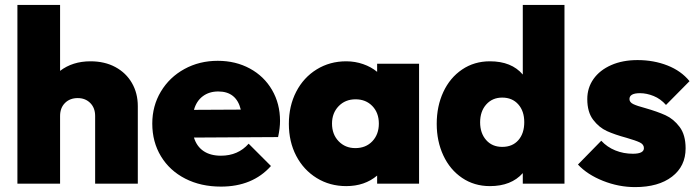

<svg xmlns="http://www.w3.org/2000/svg" viewBox="-20 -749 2844 783"><path d="M542 -316V0H368V-276Q368 -309 348 -329Q328 -349 297 -349Q265 -349 245 -329Q225 -309 225 -276V0H51V-729H225V-460Q276 -499 349 -499Q407 -499 450.5 -475.5Q494 -452 518 -410.5Q542 -369 542 -316Z M1114 -190 771 -188Q782 -152 810 -133Q838 -114 881 -114Q951 -114 994 -163L1085 -72Q1010 12 881 12Q799 12 735.5 -20.5Q672 -53 636.5 -111.5Q601 -170 601 -245Q601 -317 636 -375.5Q671 -434 732 -467.5Q793 -501 868 -501Q941 -501 999 -469.5Q1057 -438 1089.5 -382Q1122 -326 1122 -256Q1122 -226 1114 -190ZM771 -301 962 -302Q944 -376 870 -376Q833 -376 807 -356.5Q781 -337 771 -301Z M1518 -489H1689V0H1518V-33Q1467 10 1392 10Q1325 10 1271.5 -23Q1218 -56 1188 -113.5Q1158 -171 1158 -244Q1158 -317 1188 -375Q1218 -433 1271.5 -466Q1325 -499 1392 -499Q1428 -499 1461 -487.5Q1494 -476 1518 -456ZM1525 -245Q1525 -289 1498.5 -316.5Q1472 -344 1430 -344Q1388 -344 1361 -316Q1334 -288 1334 -245Q1334 -201 1361 -173Q1388 -145 1429 -145Q1472 -145 1498.5 -173Q1525 -201 1525 -245Z M2112 -729H2282V0H2112V-43Q2065 10 1978 10Q1914 10 1864.5 -23.5Q1815 -57 1788 -115Q1761 -173 1761 -244Q1761 -316 1788 -374Q1815 -432 1864.5 -465.5Q1914 -499 1978 -499Q2066 -499 2112 -445ZM2118 -251Q2118 -296 2093.5 -323.5Q2069 -351 2028 -351Q1988 -351 1963 -323Q1938 -295 1938 -250Q1938 -206 1962.5 -178Q1987 -150 2028 -150Q2070 -150 2094 -177.5Q2118 -205 2118 -251Z M2337 -78 2432 -175Q2456 -149 2489.5 -135.5Q2523 -122 2561 -122Q2606 -122 2606 -145Q2606 -160 2589.5 -168Q2573 -176 2535 -187Q2487 -200 2455 -214.5Q2423 -229 2399 -260.5Q2375 -292 2375 -345Q2375 -391 2400.5 -427Q2426 -463 2472.5 -483.5Q2519 -504 2580 -504Q2646 -504 2702 -482Q2758 -460 2792 -418L2696 -321Q2674 -346 2645.5 -357.5Q2617 -369 2590 -369Q2547 -369 2547 -345Q2547 -332 2562.5 -324.5Q2578 -317 2612 -308Q2661 -294 2694 -279Q2727 -264 2751.5 -231.5Q2776 -199 2776 -144Q2776 -71 2720.5 -28.5Q2665 14 2570 14Q2503 14 2439 -11.5Q2375 -37 2337 -78Z"/></svg>

Font: Outfit Extra Bold
Style: Regular
Weight: 800
Designer: Rodrigo Fuenzalida
Foundry: fragTYPE
Version: Version 1.000